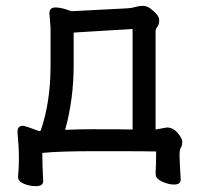

<svg xmlns="http://www.w3.org/2000/svg" viewBox="-20 -512 719 649"><path d="M200.2 -73.2Q246.1 -75.2 292 -75.2Q402.8 -75.2 428.2 -74.2V-414.1L229 -401.9V-292Q229 -176.8 200.2 -73.2ZM101.1 117.2Q80.1 117.2 60.5 109.1Q41 101.1 41 85.9V85Q43.9 60.1 43.9 22Q43.9 -16.1 39.1 -65.9Q39.1 -86.9 57.1 -86.9Q66.9 -85.9 112.8 -68.8L117.2 -69.8Q150.9 -165 150.9 -291V-416L147 -466.8Q147 -486.8 167 -486.8Q181.2 -486.8 201.2 -481L221.2 -474.1L411.1 -483.9Q425.8 -484.9 438 -488.5Q450.2 -492.2 462.9 -492.2Q476.1 -492.2 488.8 -482.9Q518.1 -460.9 518.1 -443.8Q518.1 -428.2 512 -421.6Q505.9 -415 505.9 -405.8V-74.2L543.9 -81.1Q564.9 -81.1 580.6 -62.5Q596.2 -43.9 596.2 -33.2Q596.2 -21 591.6 -13.4Q586.9 -5.9 586.9 11.2Q586.9 30.8 590.8 95.2Q590.8 111.8 567.9 111.8Q549.8 111.8 527.8 101.8Q505.9 91.8 505.9 75.2V74.2Q507.8 40 507.8 0Q496.1 -1 303.2 -1Q179.2 -1 123 4.9Q123 48.8 126 100.1Q126 117.2 101.1 117.2Z"/></svg>

Font: LXGW WenKai Screen
Style: Regular
Weight: 400
Designer: LXGW / Fontworks Inc.
Foundry: LXGW / Fontworks Inc.
Version: Version 1.510;January 18,2025